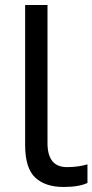

<svg xmlns="http://www.w3.org/2000/svg" viewBox="-20 -734 368 764"><path d="M233 10Q160 10 120 -27.5Q80 -65 80 -157V-714H169V-165Q169 -69 246 -69Q291 -69 328 -80V-6Q294 10 233 10Z"/></svg>

Font: Advent Sans Logo
Style: Regular
Weight: 400
Designer: Types & Symbols
Foundry: Types & Symbols
Version: Version 1.002